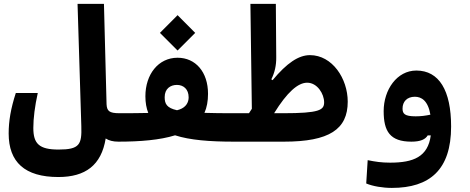

<svg xmlns="http://www.w3.org/2000/svg" viewBox="-20 -713 2384 973"><path d="M580.1 4.9C603.5 4.9 622.6 -20 622.6 -75.7C622.6 -120.1 610.8 -139.2 585.9 -139.2C532.7 -139.2 522 -150.9 520 -184.6L506.8 -693.4H373L392.1 -73.7C395 19 383.8 44.9 276.9 44.9C178.2 44.9 148.9 15.1 148.9 -64.5C148.9 -114.3 156.7 -175.3 171.4 -241.7H60.1C34.7 -163.1 23.9 -100.1 23.9 -36.6C23.9 108.4 105.5 184.1 275.9 184.1C412.6 184.1 493.7 124.5 515.6 -11.2C532.2 -0.5 553.2 4.9 580.1 4.9Z M578.1 4.9C690.4 4.9 790.5 -3.4 867.2 -27.3C942.4 -2.9 1043.5 4.9 1164.6 4.9C1203.1 4.9 1225.6 -27.3 1225.6 -68.4C1225.6 -104.5 1209.5 -139.2 1172.9 -139.2C1110.4 -139.2 1059.1 -139.6 1016.1 -141.1C1028.3 -168.5 1034.2 -200.2 1034.2 -237.8C1034.2 -348.1 971.2 -420.4 879.9 -420.4C782.2 -420.4 716.8 -335.9 716.8 -225.1C716.8 -192.9 721.7 -165 731.4 -140.6C689 -139.6 640.1 -139.2 585.9 -139.2ZM879.9 -457 969.2 -546.4 879.9 -636.2 790.5 -546.4ZM877 -154.3C825.2 -166 814.5 -186.5 814.5 -220.7C814.5 -263.7 843.8 -282.7 876.5 -282.7C909.2 -282.7 936 -261.7 936 -219.7C936 -194.3 922.9 -169.9 890.1 -158.2C886.2 -156.7 881.8 -155.3 877 -154.3Z M1163.1 4.9H1418.9C1648.9 4.9 1742.2 -57.6 1742.2 -197.8C1742.2 -314.5 1664.1 -433.6 1550.8 -433.6C1493.2 -433.6 1433.6 -393.6 1361.3 -306.6L1355 -311C1372.1 -345.2 1380.4 -380.9 1379.9 -423.3L1377.9 -693.4H1249L1256.3 -161.6C1251.5 -154.3 1246.6 -147 1241.7 -139.2H1171.9ZM1369.1 -139.2C1435.1 -246.1 1490.2 -293.9 1536.6 -293.9C1587.9 -293.9 1622.6 -237.3 1622.6 -194.3C1622.6 -155.3 1598.6 -139.2 1414.6 -139.2Z M1965.8 239.3C2158.2 239.3 2266.1 147 2266.1 -71.8C2266.1 -254.9 2205.1 -355.5 2089.8 -355.5C1991.7 -355.5 1924.3 -258.3 1924.3 -149.9C1924.3 -47.9 1956.1 4.9 2064.9 4.9C2111.8 4.9 2136.2 -7.3 2147.5 -26.9H2163.1C2148.4 82 2075.2 111.3 1957 111.3C1913.1 111.3 1881.3 106.4 1843.3 98.6L1835.9 216.8C1869.6 231 1919.4 239.3 1965.8 239.3ZM2161.1 -131.8C2135.7 -126.5 2113.3 -123.5 2086.4 -123.5C2030.3 -123.5 2020 -136.7 2020 -163.1C2020 -197.8 2042.5 -222.7 2082.5 -222.7C2115.2 -222.7 2148.9 -203.6 2161.1 -131.8Z"/></svg>

Font: Cascadia Code
Style: Bold
Weight: 700
Monospace: yes
Designer: Aaron Bell
Foundry: Saja Typeworks
Version: Version 2404.023